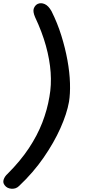

<svg xmlns="http://www.w3.org/2000/svg" viewBox="-30 -819 587 1177"><path d="M-1 317Q-14 301 -7.5 281.5Q-1 262 17 246Q95 168 147 89.5Q199 11 229.5 -68Q260 -147 273 -226Q286 -297 280.5 -375Q275 -453 251.5 -538Q228 -623 185 -714Q170 -749 177.5 -768Q185 -787 201 -795Q221 -804 244 -794Q267 -784 286 -750Q322 -678 346 -601Q370 -524 383.5 -449.5Q397 -375 399 -309.5Q401 -244 393 -195Q380 -122 340.5 -33.5Q301 55 237.5 147Q174 239 87 321Q68 340 40.5 338Q13 336 -1 317Z"/></svg>

Font: Edu VIC WA NT Beginner
Style: Bold
Weight: 700
Designer: Tina and Corey Anderson
Foundry: Google for Education
Version: Version 1.003